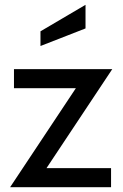

<svg xmlns="http://www.w3.org/2000/svg" viewBox="-20 -777 511 797"><path d="M173 -79H441V0H22L295 -411H38V-490H446ZM148 -647 335 -757V-659L148 -586Z"/></svg>

Font: Cabin
Style: Regular
Weight: 400
Designer: Pablo Impallari
Foundry: Pablo Impallari. http://www.impallari.com Igino Marini. http://www.ikern.com
Version: Version 2.001